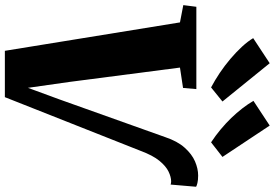

<svg xmlns="http://www.w3.org/2000/svg" viewBox="-190 -888 1074 750"><g transform="rotate(90 347.0 -513.0)"><path d="M170.5 5 59.5 -679 -8 -692 -1.5 -743H320L315.5 -691L236 -679L292 -247.5L324.5 -19L291.5 -21L359.5 -206L507.5 -621Q523.5 -669 548.8 -697.2Q574 -725.5 602.5 -737.8Q631 -750 657.5 -750Q675.5 -750 686.8 -747.2Q698 -744.5 701.5 -742L693 -642.5Q689.5 -643.5 687 -644Q684.5 -644.5 680.5 -644.5Q663.5 -644.5 642.5 -634.5Q621.5 -624.5 600.2 -598.8Q579 -573 561 -524.5L351.5 5ZM585 -845 528 -800.5Q501.5 -818 477.5 -838Q453.5 -858 433 -879.2Q412.5 -900.5 395.5 -922.5Q378.5 -944.5 366 -966L462.5 -1029.5ZM368.5 -845 313.5 -800.5Q286 -815 257.2 -834.2Q228.5 -853.5 202 -876Q175.5 -898.5 154.5 -921.2Q133.5 -944 121 -965L219 -1029.5Z"/></g></svg>

Font: Merriweather 24pt Black
Style: Italic
Weight: 900
Italic angle: -7.8°
Designer: Eben Sorkin
Foundry: Eben Sorkin
Version: Version 2.101